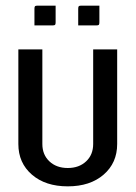

<svg xmlns="http://www.w3.org/2000/svg" viewBox="-20 -655 480 680"><path d="M257 -565V-624Q257 -631 259 -633Q261 -635 268 -635H332V-576Q332 -569 330 -567Q328 -565 321 -565ZM102 -565V-624Q102 -631 104 -633Q106 -635 113 -635H177V-576Q177 -569 175 -567Q173 -565 166 -565ZM310 -145V-480H395V-145Q395 -78 347 -36.5Q299 5 220 5Q141 5 93 -36.5Q45 -78 45 -145V-480H130V-145Q130 -107 155 -83.5Q180 -60 220 -60Q260 -60 285 -83.5Q310 -107 310 -145Z"/></svg>

Font: Glametrix
Style: Bold
Weight: 700
Designer: gluk
Foundry: gluk
Version: Version 0.40